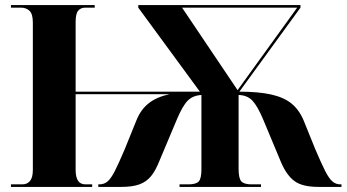

<svg xmlns="http://www.w3.org/2000/svg" viewBox="-20 -734 1361 754"><path d="M23 0V-10H68Q87 -10 98 -23.5Q109 -37 109 -67V-645Q109 -679 96 -691.5Q83 -704 62 -704H23V-714H352V-704H315Q297 -704 287 -692Q277 -680 277 -648V-374H765L523 -704V-714H1160V-704L920 -374Q995 -374 1044.5 -363Q1094 -352 1124 -328Q1154 -304 1172 -262L1219 -146Q1242 -92 1257 -62.5Q1272 -33 1285.5 -21.5Q1299 -10 1316 -10H1321V0H1231Q1168 0 1137 -22.5Q1106 -45 1084 -96L1013 -266Q991 -318 971 -339Q951 -360 917 -361V-71Q917 -34 927.5 -22Q938 -10 968 -10H1005V0H685V-10H720Q750 -10 760.5 -21.5Q771 -33 771 -69V-361Q737 -359 717 -338.5Q697 -318 675 -266L606 -102Q591 -64 573 -42Q555 -20 527.5 -10Q500 0 457 0H366V-10H370Q389 -10 402.5 -21.5Q416 -33 431 -62.5Q446 -92 469 -146L516 -262Q533 -304 564 -328.5Q595 -353 645 -364H277V-67Q277 -10 315 -10H342V0ZM913 -380 1147 -704H695Z"/></svg>

Font: Noto Serif Display SemiCondensed ExtraBold
Style: Regular
Weight: 800
Width: 4
Designer: Monotype Design Team
Foundry: Monotype Imaging Inc.
Version: Version 2.009